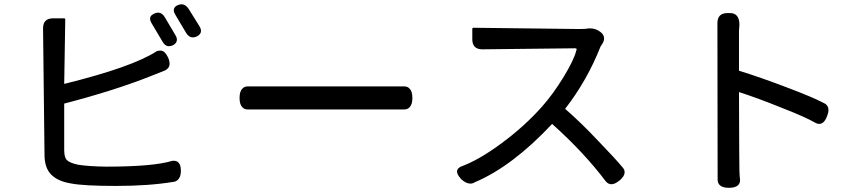

<svg xmlns="http://www.w3.org/2000/svg" viewBox="-20 -811 4040 895"><path d="M716.8 -752Q736.3 -752 749 -729.5L796.9 -648.4Q804.7 -635.7 804.7 -626Q804.7 -609.4 785.2 -599.6Q776.4 -595.7 767.6 -595.7Q748 -595.7 736.3 -619.1L687.5 -701.2Q679.7 -713.9 679.7 -723.6Q679.7 -733.4 685.5 -738.8Q691.4 -744.1 699.7 -748Q708 -752 716.8 -752ZM826.2 -791Q845.7 -791 859.4 -769.5L909.2 -689.5Q917 -676.8 917 -667Q917 -650.4 896.5 -640.6Q887.7 -636.7 878.9 -636.7Q859.4 -636.7 846.7 -659.2L797.9 -741.2Q790 -753.9 790 -762.7Q790 -779.3 808.6 -787.1Q818.4 -791 826.2 -791ZM227.5 -725.6H279.3Q281.2 -725.6 282.7 -724.1Q284.2 -722.7 284.2 -720.7L279.3 -419.9Q595.7 -498 709 -571.3Q710 -571.3 710 -572.3Q718.8 -575.2 726.6 -575.2Q739.3 -575.2 748 -566.4Q756.8 -557.6 763.7 -542.5Q770.5 -527.3 770.5 -513.7Q770.5 -493.2 749 -482.4Q706.1 -464.8 684.6 -457Q515.6 -389.6 279.3 -328.1V-111.3Q279.3 -77.1 292 -64.5Q306.6 -50.8 344.7 -43Q394.5 -35.2 475.6 -34.2Q695.3 -34.2 784.2 -61.5Q788.1 -61.5 791 -61.5Q803.7 -61.5 811.5 -53.7Q823.2 -43 823.2 -14.6Q823.2 13.7 809.6 26.4Q800.8 36.1 786.1 37.1Q673.8 55.7 521 55.7Q368.2 55.7 309.6 43.9Q250 34.2 218.8 2.9Q187.5 -28.3 187.5 -89.8L180.7 -678.7Q180.7 -702.1 192.4 -713.9Q204.1 -725.6 227.5 -725.6Z M1110.4 -398.4Q1119.1 -408.2 1134.8 -408.2H1864.3Q1879.9 -408.2 1888.7 -398.4Q1902.3 -385.7 1902.3 -354.5Q1902.3 -323.2 1888.7 -310.5Q1879.9 -300.8 1864.3 -300.8H1134.8Q1119.1 -300.8 1110.4 -310.5Q1096.7 -323.2 1096.7 -354.5Q1096.7 -385.7 1110.4 -398.4Z M2730.5 -678.7Q2756.8 -678.7 2777.3 -663.1Q2795.9 -650.4 2795.9 -631.8Q2795.9 -620.1 2788.1 -607.4L2779.3 -593.8Q2716.8 -435.5 2614.3 -303.7Q2686.5 -241.2 2766.6 -156.2Q2848.6 -71.3 2881.8 -31.2Q2891.6 -20.5 2891.6 -8.8Q2891.6 10.7 2869.1 29.3Q2846.7 47.9 2830.1 47.9Q2815.4 47.9 2803.7 34.2Q2703.1 -99.6 2553.7 -233.4Q2369.1 -36.1 2194.3 38.1Q2183.6 44.9 2172.9 44.9Q2151.4 44.9 2127.9 22.5Q2127.9 21.5 2127.9 21.5Q2110.4 2.9 2110.4 -11.7Q2110.4 -25.4 2127.9 -34.2Q2211.9 -64.5 2318.4 -143.6Q2426.8 -223.6 2507.8 -315.4Q2559.6 -374 2607.4 -452.6Q2655.3 -531.2 2666 -574.2Q2666 -575.2 2667 -577.1Q2668 -579.1 2668 -581.1Q2668 -583 2666.5 -584.5Q2665 -585.9 2659.2 -585.9L2228.5 -581.1Q2205.1 -581.1 2193.4 -592.8Q2181.6 -604.5 2181.6 -627.9V-676.8Q2181.6 -678.7 2183.1 -680.2Q2184.6 -681.6 2186.5 -681.6L2673.8 -675.8Q2702.1 -675.8 2712.9 -676.8Q2715.8 -678.7 2730.5 -678.7Z M3335 51.8Q3325.2 42 3325.2 26.4L3324.2 -703.1Q3324.2 -726.6 3335.9 -738.3Q3347.7 -750 3371.1 -750H3383.8Q3402.3 -750 3413.1 -739.3Q3426.8 -725.6 3426.8 -696.3Q3426.8 -693.4 3424.8 -667V-481.4Q3525.4 -450.2 3648.4 -403.3Q3772.5 -356.4 3819.3 -331.1Q3841.8 -321.3 3841.8 -297.9Q3841.8 -285.2 3835 -268.6Q3821.3 -233.4 3798.8 -233.4Q3789.1 -233.4 3781.2 -238.3Q3734.4 -265.6 3621.1 -309.6Q3512.7 -353.5 3424.8 -381.8Q3425.8 -235.4 3425.8 -112.8Q3425.8 9.8 3429.7 25.4Q3429.7 26.4 3429.7 29.3Q3429.7 43 3420.9 51.8Q3408.2 64.5 3377.9 64.5Q3347.7 64.5 3335 51.8Z"/></svg>

Font: TaiwanPearl
Style: Regular
Weight: 400
Version: Version 2.102